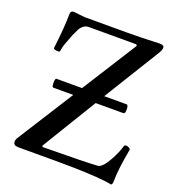

<svg xmlns="http://www.w3.org/2000/svg" viewBox="-126 -766 792 878"><g transform="rotate(20 269.5 -327.0)"><path d="M114 -311Q107 -311 107 -332.5Q107 -354 114 -354H238L407 -621L403 -627H171Q147 -627 130 -600Q113 -567 101 -532Q89 -503 86 -478Q84 -473 69 -475Q54 -477 55 -483Q68 -591 68 -651Q68 -669 84 -669Q132 -663 138 -663H346Q416 -663 503 -667Q524 -667 524 -654Q524 -644 516 -630L346 -354H455Q463 -354 463.5 -332.5Q464 -311 455 -311H320L158 -45L160 -39Q382 -41 428 -45Q452 -47 486 -114Q502 -146 509 -172Q511 -176 518.5 -176Q526 -176 533 -171.5Q540 -167 539 -162Q520 -61 520 -3Q520 12 513 15Q501 12 484 10Q402 0 233 0H57Q32 0 32 -19Q32 -29 38 -38L211 -311Z"/></g></svg>

Font: Junicode Cond Medium
Style: Regular
Weight: 500
Width: 3
Designer: Peter S. Baker
Version: Version 2.201